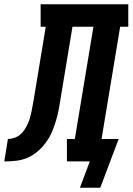

<svg xmlns="http://www.w3.org/2000/svg" viewBox="-76 -755 620 898"><path d="M298 123 300 117 344 0H237V-105H274L361 -630H263L208 -298Q204 -271 199 -244.5Q194 -218 186 -191Q178 -164 167 -138Q156 -112 139 -89Q122 -66 99.5 -46.5Q77 -27 51.5 -16.5Q26 -6 -1.5 -3Q-29 0 -56 0L-39 -105Q-24 -105 -9 -110Q6 -115 18.5 -125.5Q31 -136 39.5 -149.5Q48 -163 54.5 -177.5Q61 -192 65 -207Q69 -222 72 -236.5Q75 -251 77.5 -266Q80 -281 83 -296Q84 -301 84.5 -305.5Q85 -310 86 -315L138 -630H114V-735H524V-630H486L399 -105H479L436 9L393 123Z"/></svg>

Font: Iosevka Slab Extrabold
Style: Italic
Weight: 800
Italic angle: -9°
Monospace: yes
Designer: Belleve Invis
Foundry: Belleve Invis
Version: Version 11.1.0; ttfautohint (v1.8.3)